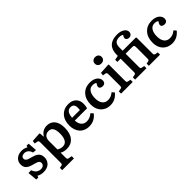

<svg xmlns="http://www.w3.org/2000/svg" viewBox="156 -1962 3362 3362"><g transform="rotate(-45 1836.5 -281.5)"><path d="M63 14.2 46.9 -162.1 113.8 -166Q151.9 -56.2 252 -56.2Q289.1 -56.2 311.5 -75.4Q334 -94.7 334 -127.9Q334 -146.5 324.5 -159.9Q314.9 -173.3 298.6 -181.4Q282.2 -189.5 261.5 -196Q240.7 -202.6 217.3 -208.5Q193.8 -214.4 170.7 -221.7Q147.5 -229 126.7 -240.5Q106 -252 89.6 -267.6Q73.2 -283.2 63.7 -308.1Q54.2 -333 54.2 -365.2Q54.2 -435.1 104.2 -480Q154.3 -524.9 240.2 -524.9Q271.5 -524.9 302.7 -515.9Q334 -506.8 352.1 -493.2L359.9 -524.9H412.1L423.8 -355L356.9 -359.9Q343.8 -410.2 312.3 -436Q280.8 -461.9 238.8 -461.9Q202.1 -461.9 182.1 -445.1Q162.1 -428.2 162.1 -399.9Q162.1 -377 177.5 -361.8Q192.9 -346.7 217.5 -338.1Q242.2 -329.6 272 -322.3Q301.8 -314.9 331.3 -304Q360.8 -293 385.5 -276.6Q410.2 -260.3 425.5 -230Q440.9 -199.7 440.9 -157.2Q440.9 -123.5 429.2 -93.5Q417.5 -63.5 394.8 -39.1Q372.1 -14.6 334.7 -0.2Q297.4 14.2 250 14.2Q173.3 14.2 124 -19L112.8 14.2Z M499.5 219.2V162.1L543.9 153.8Q560.5 150.9 566.7 141.4Q572.8 131.8 572.8 111.8V-383.8Q572.8 -417 566.7 -428.7Q560.5 -440.4 535.6 -443.8L489.7 -451.2L497.6 -506.8L667 -518.1L678.7 -511.2L685.5 -424.8H689Q749.5 -524.9 860.8 -524.9Q951.7 -524.9 1004.6 -460Q1057.6 -395 1057.6 -273.9Q1057.6 -136.2 994.4 -61Q931.2 14.2 824.7 14.2Q746.1 14.2 696.8 -17.1V106.9Q696.8 130.9 704.3 140.6Q711.9 150.4 730 152.8L790.5 163.1V219.2ZM799.8 -64.9Q864.3 -64.9 895.5 -116.5Q926.8 -168 926.8 -259.8Q926.8 -348.6 899.9 -392.3Q873 -436 814.9 -436Q792.5 -436 772.9 -429.7Q753.4 -423.3 735.6 -409.2Q717.8 -395 707.3 -367.9Q696.8 -340.8 696.8 -303.2V-98.1Q714.4 -83.5 742.9 -74.2Q771.5 -64.9 799.8 -64.9Z M1380.4 14.2Q1321.3 14.2 1274.7 -6.3Q1228 -26.9 1199 -62.3Q1169.9 -97.7 1154.8 -143.6Q1139.6 -189.5 1139.6 -242.2Q1139.6 -374 1210 -449.5Q1280.3 -524.9 1393.6 -524.9Q1481.4 -524.9 1534.4 -475.6Q1587.4 -426.3 1587.4 -338.9Q1587.4 -289.1 1573.7 -238.8H1270.5Q1272 -163.6 1309.6 -121.3Q1347.2 -79.1 1411.6 -79.1Q1487.3 -79.1 1553.7 -137.2L1593.8 -94.2Q1510.3 14.2 1380.4 14.2ZM1270.5 -307.1H1463.4Q1466.8 -330.1 1466.8 -356.9Q1466.8 -410.6 1444.8 -434.8Q1422.9 -459 1381.3 -459Q1358.4 -459 1340.3 -450.7Q1322.3 -442.4 1310.1 -428.5Q1297.9 -414.6 1289.3 -394.8Q1280.8 -375 1276.4 -353.5Q1272 -332 1270.5 -307.1Z M1905.3 14.2Q1830.1 14.2 1774.7 -20Q1719.2 -54.2 1691.9 -111.6Q1664.6 -168.9 1664.6 -241.2Q1664.6 -370.6 1735.8 -447.8Q1807.1 -524.9 1925.3 -524.9Q1972.2 -524.9 2009.3 -512.9Q2046.4 -501 2068.8 -481.2Q2091.3 -461.4 2102.8 -437.7Q2114.3 -414.1 2114.3 -389.2Q2114.3 -357.4 2095.5 -337.6Q2076.7 -317.9 2041.5 -317.9Q2014.2 -317.9 1993.9 -330.3Q1973.6 -342.8 1973.6 -370.1Q1973.6 -380.9 1980 -394.8Q1986.3 -408.7 2003.4 -437Q1973.6 -458 1927.2 -458Q1863.3 -458 1829.3 -405Q1795.4 -352.1 1795.4 -264.2Q1795.4 -174.8 1833.3 -127.4Q1871.1 -80.1 1936.5 -80.1Q1980 -80.1 2011.7 -94Q2043.5 -107.9 2075.7 -134.8L2114.3 -91.8Q2029.3 14.2 1905.3 14.2Z M2222.2 -694.8Q2222.2 -730 2245.1 -752Q2268.1 -773.9 2306.2 -773.9Q2345.7 -773.9 2368.4 -752.4Q2391.1 -731 2391.1 -694.8Q2391.1 -659.7 2367.4 -637.9Q2343.8 -616.2 2306.2 -616.2Q2268.6 -616.2 2245.4 -637.7Q2222.2 -659.2 2222.2 -694.8ZM2176.3 0V-56.2L2230 -64.9Q2249.5 -67.9 2254.9 -77.4Q2260.3 -86.9 2260.3 -111.8V-381.8Q2260.3 -417 2254.2 -428.5Q2248 -439.9 2224.1 -442.9L2177.2 -450.2L2184.1 -505.9L2372.1 -517.1L2384.3 -512.2V-110.8Q2384.3 -86.9 2389.6 -78.1Q2395 -69.3 2414.1 -64.9L2465.3 -55.2V0Z M2523.9 0V-55.2L2571.8 -64Q2592.3 -67.4 2597.7 -77.1Q2603 -86.9 2603 -113.8V-438H2522.9V-492.2L2603 -507.8V-537.1Q2603 -656.2 2667 -719.2Q2731 -782.2 2855 -782.2Q2941.4 -782.2 2992.2 -748.5Q3043 -714.8 3043 -665Q3043 -633.3 3022.9 -612.1Q3002.9 -590.8 2968.8 -590.8Q2943.8 -590.8 2924.3 -604.5Q2904.8 -618.2 2904.8 -645Q2904.8 -647.9 2905.3 -650.9Q2905.8 -653.8 2906 -656Q2906.2 -658.2 2907.7 -661.6Q2909.2 -665 2909.9 -667Q2910.6 -668.9 2913.3 -673.8Q2916 -678.7 2917.5 -681.4Q2918.9 -684.1 2923.1 -690.9Q2927.2 -697.8 2929.7 -702.1Q2898.4 -723.1 2855 -723.1Q2789.6 -723.1 2758.3 -692.6Q2727.1 -662.1 2727.1 -589.8V-511.2H3049.8L3062 -502.9V-110.8Q3062 -86.9 3067.1 -78.1Q3072.3 -69.3 3090.8 -64.9L3141.6 -55.2V0H2864.7V-55.2L2907.7 -63Q2927.2 -66.4 2932.6 -75.9Q2938 -85.4 2938 -111.8V-381.8Q2938 -416.5 2930.2 -427.2Q2922.4 -438 2896 -438H2727.1V-108.9Q2727.1 -85.4 2732.4 -76.4Q2737.8 -67.4 2758.8 -64L2804.7 -56.2V0Z M3437.5 14.2Q3362.3 14.2 3306.9 -20Q3251.5 -54.2 3224.1 -111.6Q3196.8 -168.9 3196.8 -241.2Q3196.8 -370.6 3268.1 -447.8Q3339.4 -524.9 3457.5 -524.9Q3504.4 -524.9 3541.5 -512.9Q3578.6 -501 3601.1 -481.2Q3623.5 -461.4 3635 -437.7Q3646.5 -414.1 3646.5 -389.2Q3646.5 -357.4 3627.7 -337.6Q3608.9 -317.9 3573.7 -317.9Q3546.4 -317.9 3526.1 -330.3Q3505.9 -342.8 3505.9 -370.1Q3505.9 -380.9 3512.2 -394.8Q3518.6 -408.7 3535.6 -437Q3505.9 -458 3459.5 -458Q3395.5 -458 3361.6 -405Q3327.6 -352.1 3327.6 -264.2Q3327.6 -174.8 3365.5 -127.4Q3403.3 -80.1 3468.8 -80.1Q3512.2 -80.1 3543.9 -94Q3575.7 -107.9 3607.9 -134.8L3646.5 -91.8Q3561.5 14.2 3437.5 14.2Z"/></g></svg>

Font: Literata Book SemiBold
Style: Regular
Weight: 600
Designer: Latin by Veronika Burian and Jose Scaglione. Greek by Irene Vlachou. Cyrillic by Vera Evstafieva
Foundry: TypeTogether
Version: Version 2.003;PS 002.003;hotconv 1.0.88;makeotf.lib2.5.64775